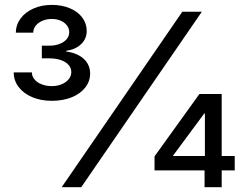

<svg xmlns="http://www.w3.org/2000/svg" viewBox="-20 -776 1023 796"><path d="M620.7 -69.6V-127.8L806.8 -386.4H858V-305.4H826.7L697.4 -130.7V-129.3H953.1V-69.6ZM828.1 0V-88.1L829.5 -113.6V-386.4H899.1V0ZM194.6 -358Q149.9 -358 113.6 -373.2Q77.4 -388.5 57.2 -415.3Q36.9 -442.1 36.9 -475.9H112.2Q112.2 -459.9 122.9 -446.9Q133.5 -433.9 152.5 -426.5Q171.5 -419 194.6 -419Q217.7 -419 236 -426.8Q254.3 -434.7 264.9 -447.8Q275.6 -460.9 275.6 -477.3Q275.6 -494 264.2 -506.9Q252.8 -519.9 232.1 -527Q211.3 -534.1 184.7 -534.1H153.4V-586.6H184.7Q207.7 -586.6 226.7 -593.8Q245.7 -600.9 256.4 -613.5Q267 -626.1 267 -642Q267 -657.7 257.8 -670.1Q248.6 -682.5 232.1 -690Q215.6 -697.4 194.6 -697.4Q173.7 -697.4 156.1 -690Q138.5 -682.5 128.2 -669.6Q117.9 -656.6 117.9 -640.6H45.5Q46.2 -673.7 65.7 -699.8Q85.2 -725.9 119 -740.8Q152.7 -755.7 194.6 -755.7Q236.5 -755.7 269.5 -741.8Q302.6 -728 321 -703.3Q339.5 -678.6 339.5 -647.7Q339.5 -615.1 316.2 -592.9Q293 -570.7 254.3 -565.3V-562.5Q285.9 -558.2 308.1 -545.8Q330.3 -533.4 342 -514.2Q353.7 -495 353.7 -471.6Q353.7 -439.3 333.5 -413.2Q313.2 -387.1 277 -372.5Q240.8 -358 194.6 -358ZM235.8 0 735.8 -727.3H816.8L316.8 0Z"/></svg>

Font: Riot Sans
Style: Regular
Weight: 400
Designer: Rasmus Andersson
Foundry: rsms
Version: Version 3.005